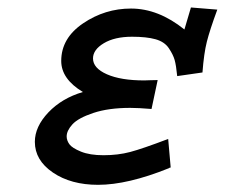

<svg xmlns="http://www.w3.org/2000/svg" viewBox="-20 -485 626 519"><path d="M496.1 -464.8 567.4 -459Q546.9 -403.3 539.1 -372.1Q531.2 -340.8 527.3 -289.1L459 -279.3Q456.1 -308.6 452.1 -322.8Q448.2 -336.9 436.5 -354.5Q424.8 -372.1 400.4 -378.9Q376 -385.7 336.9 -385.7Q290 -385.7 260.7 -368.2Q231.4 -350.6 231.4 -327.1Q231.4 -300.8 269 -284.2Q306.6 -267.6 370.1 -267.6Q372.1 -267.6 383.8 -268.1Q395.5 -268.6 406.2 -268.6L389.6 -190.4Q354.5 -193.4 332 -193.4Q273.4 -193.4 232.4 -179.7Q191.4 -166 175.8 -148.9Q160.2 -131.8 160.2 -116.2Q160.2 -105.5 167.5 -95.2Q174.8 -85 198.7 -75.2Q222.7 -65.4 259.8 -65.4Q298.8 -65.4 332 -74.2Q365.2 -83 434.6 -109.4L441.4 -32.2Q438.5 -32.2 436.5 -30.3Q325.2 14.6 245.1 14.6Q171.9 14.6 123 -18.6Q74.2 -51.8 74.2 -101.6Q74.2 -142.6 110.8 -181.2Q147.5 -219.7 204.1 -236.3Q145.5 -271.5 145.5 -320.3Q145.5 -381.8 204.6 -421.9Q263.7 -461.9 334 -461.9Q408.2 -461.9 478.5 -405.3Z"/></svg>

Font: Thabit-Bold-Oblique
Style: Bold Oblique
Weight: 700
Designer: Regenerated by Nadim Shaikli
Foundry: MAK Alagha
Version: 0.01